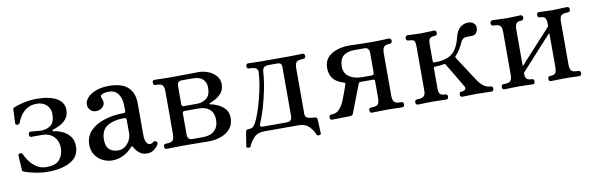

<svg xmlns="http://www.w3.org/2000/svg" viewBox="-41 -770 3640 1178"><g transform="rotate(-10 1778.5 -181.0)"><path d="M197 12Q154 12 113.5 3Q73 -6 55 -13Q48 -16 44 -18Q40 -20 40 -27Q40 -35 38.5 -56Q37 -77 36 -96.5Q35 -116 35 -119Q35 -128 47 -129Q58 -131 62 -122Q67 -108 83.5 -83Q100 -58 127.5 -38Q155 -18 193 -18Q251 -18 275 -47Q299 -76 299 -119Q299 -161 272.5 -189Q246 -217 198 -217H131Q120 -217 120 -233Q120 -239 122.5 -244Q125 -249 132 -249Q134 -249 148 -248Q162 -247 177.5 -245.5Q193 -244 199 -244Q235 -244 259.5 -263.5Q284 -283 284 -333Q284 -365 261.5 -388Q239 -411 200 -411Q160 -411 134 -392.5Q108 -374 94.5 -350.5Q81 -327 76 -312Q73 -305 61 -305Q49 -306 49 -315Q49 -318 50 -336.5Q51 -355 52 -375Q53 -395 53 -402Q54 -410 58 -411.5Q62 -413 69 -416Q78 -420 99 -426Q120 -432 147 -436.5Q174 -441 199 -441Q284 -441 328.5 -415.5Q373 -390 373 -343Q373 -309 355.5 -287.5Q338 -266 314.5 -254.5Q291 -243 272 -237Q267 -236 267 -232Q267 -228 272 -227Q299 -224 326.5 -211.5Q354 -199 373 -175Q392 -151 392 -113Q392 -49 338 -18.5Q284 12 197 12Z M597 12Q565 12 536.5 -3Q508 -18 491 -44.5Q474 -71 474 -106Q474 -158 507 -192.5Q540 -227 595.5 -244.5Q651 -262 717 -262Q727 -262 727 -272V-300Q727 -350 707 -378.5Q687 -407 649 -407Q619 -407 605 -399Q591 -391 600 -372Q613 -344 596.5 -323.5Q580 -303 551 -303Q530 -303 516 -318Q502 -333 502 -352Q502 -374 520 -394.5Q538 -415 572.5 -428.5Q607 -442 654 -442Q736 -442 773.5 -406Q811 -370 811 -306V-112Q811 -78 820 -62.5Q829 -47 842 -47Q854 -47 862 -55Q872 -64 884 -54Q892 -46 885 -34Q875 -19 858 -6Q841 7 813 7Q789 7 769.5 -7Q750 -21 737 -46Q731 -58 722 -47Q714 -36 696 -22Q678 -8 653 2Q628 12 597 12ZM642 -42Q669 -42 688 -57Q707 -72 717 -93Q727 -114 727 -133V-217Q727 -231 714 -231Q647 -231 607.5 -206Q568 -181 568 -122Q568 -87 581.5 -69.5Q595 -52 612.5 -47Q630 -42 642 -42Z M938 0Q924 0 924 -16Q924 -32 938 -32Q973 -32 982 -44Q991 -56 991 -83V-347Q991 -375 982 -386.5Q973 -398 938 -398Q924 -398 924 -414Q924 -430 938 -430Q949 -430 979 -429Q1009 -428 1032 -428Q1095 -428 1146 -429Q1197 -430 1210 -430Q1243 -430 1272.5 -418Q1302 -406 1320.5 -384Q1339 -362 1339 -333Q1339 -300 1321.5 -279Q1304 -258 1283 -247Q1262 -236 1249 -231Q1244 -230 1244 -226.5Q1244 -223 1249 -222Q1270 -219 1295 -207.5Q1320 -196 1338.5 -175Q1357 -154 1357 -119Q1357 -78 1334 -51.5Q1311 -25 1274.5 -12.5Q1238 0 1195 0Q1182 0 1144.5 -1Q1107 -2 1032 -2Q1008 -2 978.5 -1Q949 0 938 0ZM1104 -32H1169Q1216 -32 1241.5 -56Q1267 -80 1267 -124Q1267 -165 1242.5 -187.5Q1218 -210 1168 -210H1087Q1073 -210 1073 -197V-65Q1073 -32 1104 -32ZM1087 -240H1169Q1203 -240 1228 -259.5Q1253 -279 1253 -326Q1253 -359 1232.5 -378.5Q1212 -398 1171 -398H1104Q1087 -398 1080 -390Q1073 -382 1073 -364V-253Q1073 -240 1087 -240Z M1432 80Q1419 78 1421 69Q1422 65 1425 46.5Q1428 28 1431 8.5Q1434 -11 1435 -18Q1438 -32 1451 -32Q1471 -32 1480.5 -39.5Q1490 -47 1498 -62Q1510 -84 1523 -121Q1536 -158 1547.5 -202Q1559 -246 1566.5 -290Q1574 -334 1575 -368Q1575 -382 1564 -390Q1553 -398 1521 -398Q1507 -398 1507 -414Q1507 -430 1521 -430Q1531 -430 1554 -429Q1577 -428 1605 -428H1775Q1803 -428 1826 -429Q1849 -430 1859 -430Q1873 -430 1873 -414Q1873 -398 1859 -398Q1825 -398 1815.5 -386.5Q1806 -375 1806 -347V-63Q1806 -43 1825 -37.5Q1844 -32 1865 -32Q1880 -32 1881 -18Q1882 -11 1882.5 9Q1883 29 1884 47.5Q1885 66 1885 69Q1887 78 1874 80Q1861 82 1858 73Q1848 47 1825 22.5Q1802 -2 1757 -2H1548Q1504 -2 1481 22.5Q1458 47 1448 73Q1445 82 1432 80ZM1541 -32H1686Q1708 -32 1716 -40.5Q1724 -49 1724 -68V-372Q1724 -398 1698 -398H1649Q1625 -398 1615 -391Q1605 -384 1603 -362Q1600 -310 1588 -251.5Q1576 -193 1560 -139.5Q1544 -86 1527 -48Q1524 -41 1528.5 -36.5Q1533 -32 1541 -32Z M1969 0Q1955 0 1955 -16Q1955 -32 1969 -32Q1993 -32 2008.5 -43Q2024 -54 2040 -81Q2046 -92 2055.5 -116Q2065 -140 2073.5 -164Q2082 -188 2085 -197Q2089 -208 2083 -210Q2034 -224 2013.5 -251Q1993 -278 1993 -317Q1993 -358 2015.5 -382.5Q2038 -407 2074 -418.5Q2110 -430 2152 -430Q2166 -430 2200.5 -428.5Q2235 -427 2310 -427Q2334 -427 2361 -428.5Q2388 -430 2398 -430Q2405 -430 2408.5 -425Q2412 -420 2412 -413Q2412 -407 2408.5 -402Q2405 -397 2398 -397Q2369 -397 2360 -385Q2351 -373 2351 -346V-83Q2351 -56 2360 -44Q2369 -32 2405 -32Q2419 -32 2419 -16Q2419 0 2405 0Q2398 0 2381.5 -0.5Q2365 -1 2345.5 -1.5Q2326 -2 2310 -2Q2286 -2 2256.5 -1Q2227 0 2217 0Q2203 0 2203 -16Q2203 -32 2217 -32Q2252 -32 2260.5 -44Q2269 -56 2269 -83V-187Q2269 -198 2258 -198H2182Q2175 -198 2172 -196Q2169 -194 2167 -189Q2165 -184 2158 -165.5Q2151 -147 2141.5 -122.5Q2132 -98 2123 -74.5Q2114 -51 2107.5 -34Q2101 -17 2100 -14Q2094 -2 2080 -2H2062Q2038 -2 2009 -1Q1980 0 1969 0ZM2196 -225H2255Q2269 -225 2269 -239V-364Q2269 -397 2238 -397H2177Q2083 -397 2083 -311Q2083 -268 2115 -246.5Q2147 -225 2196 -225Z M2503 0Q2489 0 2489 -16Q2489 -32 2503 -32Q2533 -32 2544.5 -42Q2556 -52 2556 -75V-354Q2556 -377 2550 -387Q2544 -397 2513 -397Q2507 -397 2503 -402Q2499 -407 2499 -413Q2499 -420 2503 -425Q2507 -430 2513 -430Q2524 -430 2548.5 -428.5Q2573 -427 2596 -427Q2620 -427 2644.5 -428.5Q2669 -430 2679 -430Q2686 -430 2689.5 -425Q2693 -420 2693 -413Q2693 -407 2689.5 -402Q2686 -397 2679 -397Q2658 -397 2648 -389Q2638 -381 2638 -352V-247Q2638 -237 2648 -237Q2702 -237 2734 -251.5Q2766 -266 2784 -296Q2802 -326 2813 -371Q2822 -407 2844 -424.5Q2866 -442 2892 -442Q2914 -442 2927 -430.5Q2940 -419 2940 -402Q2940 -383 2929 -369.5Q2918 -356 2897 -357Q2869 -359 2855 -354.5Q2841 -350 2833 -333Q2823 -310 2810 -289Q2797 -268 2783 -254Q2777 -249 2781 -242Q2784 -238 2794 -222Q2804 -206 2818.5 -184Q2833 -162 2847 -140Q2861 -118 2872 -102Q2883 -86 2886 -81Q2901 -59 2920 -45.5Q2939 -32 2961 -32Q2975 -32 2975 -16Q2975 0 2961 0Q2951 0 2922 -1Q2893 -2 2869 -2Q2845 -2 2817.5 -1Q2790 0 2780 0Q2766 0 2766 -16Q2766 -32 2780 -32Q2797 -32 2803.5 -40.5Q2810 -49 2804 -59Q2801 -64 2788.5 -85.5Q2776 -107 2759.5 -134.5Q2743 -162 2729.5 -184.5Q2716 -207 2713 -212Q2709 -218 2701 -216Q2688 -214 2675 -212.5Q2662 -211 2648 -211Q2638 -211 2638 -201V-77Q2638 -48 2648 -40Q2658 -32 2679 -32Q2693 -32 2693 -16Q2693 0 2679 0Q2669 0 2644.5 -1Q2620 -2 2596 -2Q2580 -2 2561 -1.5Q2542 -1 2526 -0.5Q2510 0 2503 0Z M3042 0Q3028 0 3028 -16Q3028 -32 3042 -32Q3076 -32 3085.5 -43Q3095 -54 3095 -81V-348Q3095 -375 3085.5 -386Q3076 -397 3042 -397Q3035 -397 3031.5 -402Q3028 -407 3028 -413Q3028 -420 3031.5 -425Q3035 -430 3042 -430Q3049 -430 3065 -429.5Q3081 -429 3100 -428Q3119 -427 3135 -427Q3159 -427 3183.5 -428.5Q3208 -430 3218 -430Q3225 -430 3228.5 -425Q3232 -420 3232 -413Q3232 -407 3228.5 -402Q3225 -397 3218 -397Q3193 -397 3185 -386Q3177 -375 3177 -346V-127Q3177 -120 3182 -125Q3183 -127 3196.5 -141.5Q3210 -156 3231 -179Q3252 -202 3275 -227Q3298 -252 3319 -275Q3340 -298 3354 -313Q3368 -328 3369 -330Q3373 -334 3373 -340V-346Q3373 -375 3365 -386Q3357 -397 3332 -397Q3325 -397 3321.5 -402Q3318 -407 3318 -413Q3318 -420 3321.5 -425Q3325 -430 3332 -430Q3342 -430 3366.5 -428.5Q3391 -427 3415 -427Q3431 -427 3450 -428Q3469 -429 3485.5 -429.5Q3502 -430 3508 -430Q3515 -430 3518.5 -425Q3522 -420 3522 -413Q3522 -407 3518.5 -402Q3515 -397 3508 -397Q3474 -397 3464.5 -386Q3455 -375 3455 -348V-81Q3455 -54 3464.5 -43Q3474 -32 3508 -32Q3522 -32 3522 -16Q3522 0 3508 0Q3502 0 3485.5 -0.5Q3469 -1 3450 -1.5Q3431 -2 3415 -2Q3391 -2 3366.5 -1Q3342 0 3332 0Q3318 0 3318 -16Q3318 -32 3332 -32Q3357 -32 3365 -43Q3373 -54 3373 -83V-286Q3373 -288 3371.5 -289Q3370 -290 3368 -288Q3366 -286 3347 -265.5Q3328 -245 3301.5 -215.5Q3275 -186 3248 -156.5Q3221 -127 3202.5 -106.5Q3184 -86 3182 -84Q3177 -79 3177 -75Q3177 -50 3186.5 -41Q3196 -32 3218 -32Q3232 -32 3232 -16Q3232 0 3218 0Q3208 0 3183.5 -1Q3159 -2 3135 -2Q3119 -2 3100 -1.5Q3081 -1 3065 -0.5Q3049 0 3042 0Z"/></g></svg>

Font: TsukuhouMincho
Style: Regular
Weight: 400
Designer: Iose
Foundry: Typographish
Version: Version 1.001; ttfautohint (v1.8.3)